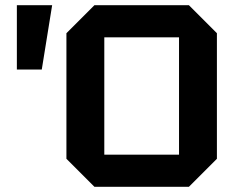

<svg xmlns="http://www.w3.org/2000/svg" viewBox="-20 -720 936 740"><path d="M45 -452V-700H181L141 -452ZM236 -108V-592L344 -700H708L816 -592V-108L708 0H344ZM382 -576V-124H670V-576Z"/></svg>

Font: Tektur SemiBold
Style: Regular
Weight: 600
Designer: Adam Jagosz
Foundry: Adam Jagosz
Version: Version 1.005;gftools[0.9.30]